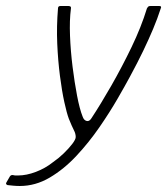

<svg xmlns="http://www.w3.org/2000/svg" viewBox="-117 -492 556 639"><path d="M-51 127Q-62 127 -72.5 126Q-83 125 -92 124Q-100 121 -95 114L-84 95Q-80 89 -72 91Q-69 92 -65 92Q-61 92 -57 92Q-29 92 2.5 80Q34 68 59 48Q78 35 95 18.5Q112 2 123.5 -13Q135 -28 135 -36Q135 -47 129 -58.5Q123 -70 112 -97Q105 -116 97 -152.5Q89 -189 82.5 -239.5Q76 -290 73.5 -347Q71 -404 76 -464Q76 -472 84 -472H111Q114 -472 117 -470.5Q120 -469 119 -463Q114 -425 116 -373.5Q118 -322 124.5 -270Q131 -218 139.5 -173.5Q148 -129 158 -104Q162 -92 171 -89.5Q180 -87 187 -98Q218 -145 253.5 -207Q289 -269 321 -335.5Q353 -402 372 -464Q375 -469 377 -470.5Q379 -472 384 -472H413Q422 -472 418 -464Q407 -430 392.5 -395.5Q378 -361 359.5 -322.5Q341 -284 315 -236Q300 -208 274 -163Q248 -118 213.5 -68Q179 -18 137.5 26.5Q96 71 48.5 99Q1 127 -51 127Z"/></svg>

Font: Glory Thin ExtraLight
Style: Italic
Weight: 250
Italic angle: -12°
Version: Version 1.011